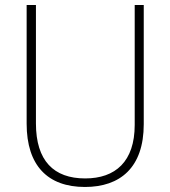

<svg xmlns="http://www.w3.org/2000/svg" viewBox="-20 -734 678 764"><path d="M552 -240V-714H516V-237C516 -91 439 -24 319 -24C194 -24 123 -94 123 -243V-714H86V-242C86 -75 170 10 318 10C458 10 552 -67 552 -240Z"/></svg>

Font: Noto Sans Bengali SemiCondensed ExtraLight
Style: Regular
Weight: 200
Width: 4
Designer: Joana Ranito - Universal Thirst; Jelle Bosma - Monotype Design Team
Foundry: Universal Thirst ehf.
Version: Version 3.000